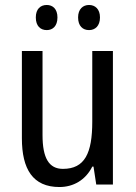

<svg xmlns="http://www.w3.org/2000/svg" viewBox="-20 -742 545 772"><path d="M124 -672C124 -637 143 -621 168 -621C192 -621 211 -637 211 -672C211 -706 192 -722 168 -722C143 -722 124 -706 124 -672ZM294 -672C294 -637 313 -621 338 -621C362 -621 382 -637 382 -672C382 -706 362 -722 338 -722C314 -722 294 -706 294 -672ZM434 -537H351V-253C351 -126 321 -63 233 -63C177 -63 151 -106 151 -199V-537H68V-186C68 -62 112 10 219 10C275 10 324 -18 351 -72H356L367 0H434Z"/></svg>

Font: Noto Sans Ethiopic Condensed
Style: Regular
Weight: 400
Width: 3
Designer: Monotype Design Team
Foundry: Monotype Imaging Inc.
Version: Version 2.102